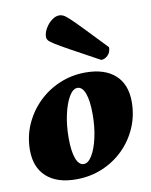

<svg xmlns="http://www.w3.org/2000/svg" viewBox="-84 -803 691 878"><g transform="rotate(-10 261.0 -364.0)"><path d="M199 12Q110 12 61.5 -32Q13 -76 13 -156Q13 -219 37.5 -274.5Q62 -330 104.5 -372Q147 -414 203.5 -438Q260 -462 324 -462Q413 -462 461.5 -418.5Q510 -375 510 -294Q510 -230 486 -174.5Q462 -119 419.5 -77Q377 -35 320.5 -11.5Q264 12 199 12ZM245 -51Q266 -51 284 -81Q302 -111 313 -160.5Q324 -210 324 -269Q324 -331 311.5 -365Q299 -399 276 -399Q255 -399 237 -368.5Q219 -338 208 -288Q197 -238 197 -179Q197 -118 209.5 -84.5Q222 -51 245 -51ZM406 -506Q323 -551 276 -577Q229 -603 207.5 -616.5Q186 -630 180.5 -637.5Q175 -645 175 -652Q175 -672 187 -692.5Q199 -713 216.5 -726.5Q234 -740 252 -740Q261 -740 270.5 -735.5Q280 -731 298.5 -714Q317 -697 352.5 -660Q388 -623 451 -557Q451 -534 437 -520Q423 -506 406 -506Z"/></g></svg>

Font: Petrona Black
Style: Italic
Weight: 900
Italic angle: -9°
Designer: Ringo R. Seeber
Foundry: Ringo R. Seeber
Version: Version 2.001; ttfautohint (v1.8.3)